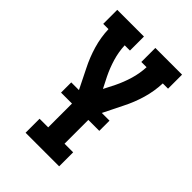

<svg xmlns="http://www.w3.org/2000/svg" viewBox="-215 -617 930 930"><g transform="rotate(45 250.0 -152.5)"><path d="M135 215V119H194V-69L122 -214Q97 -263 81.5 -316Q66 -369 64 -424H28V-520H211V-424H175Q177 -380 189.5 -338Q202 -296 221 -257L250 -200L279 -257Q298 -296 310.5 -338Q323 -380 325 -424H289V-520H472V-424H436Q434 -369 418.5 -316Q403 -263 378 -214L306 -69V119H365V215ZM119 -44V-114H381V-44Z"/></g></svg>

Font: Iosevka Curly Slab
Style: Bold
Weight: 700
Monospace: yes
Designer: Belleve Invis
Foundry: Belleve Invis
Version: Version 22.1.2; ttfautohint (v1.8.4)